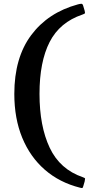

<svg xmlns="http://www.w3.org/2000/svg" viewBox="-20 -817 494 1006"><path d="M423.5 134 416.5 158Q414 167 411.5 168Q409 169 399.5 166.5Q292 139.5 215 72.5Q138 5.5 96.5 -95.2Q55 -196 55 -325Q55 -514.5 143.5 -633Q232 -751.5 388 -794Q399 -797 406.2 -797.2Q413.5 -797.5 416.5 -784.5L423.5 -761Q426.5 -749 424.5 -746.8Q422.5 -744.5 411.5 -740.5Q293 -700.5 240 -596.8Q187 -493 187 -325Q187 -156 240.5 -42.8Q294 70.5 414 111.5Q425.5 115.5 425.8 118.8Q426 122 423.5 134Z"/></svg>

Font: Besley* Medium
Style: Regular
Weight: 500
Designer: Owen Earl
Foundry: indestructible type*
Version: Version 3.000; ttfautohint (v1.8.3)